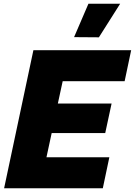

<svg xmlns="http://www.w3.org/2000/svg" viewBox="-20 -1009 723 1029"><path d="M510 -809 377 -810 454 -989H624ZM2 0 159 -740H683L648 -574H316L290 -454H578L544 -296H257L229 -166H566L531 0Z"/></svg>

Font: Be Vietnam Pro Black
Style: Italic
Weight: 900
Italic angle: -12°
Designer: Lam Bao, Tony Le, Vietanh Nguyen
Foundry: Yellow Type Foundry
Version: Version 1.002; ttfautohint (v1.8.3)